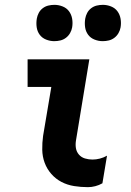

<svg xmlns="http://www.w3.org/2000/svg" viewBox="-20 -765 540 793"><path d="M343 8Q314 8 286 3.5Q258 -1 234 -13.5Q210 -26 192 -46.5Q174 -67 164.5 -92.5Q155 -118 154.5 -146.5Q154 -175 158 -204L192 -406H94V-520H349L294 -186Q291 -169 293.5 -153.5Q296 -138 306 -126.5Q316 -115 331 -110.5Q346 -106 362 -106Q377 -106 392.5 -110Q408 -114 422 -122L403 -8Q389 0 373.5 4Q358 8 343 8ZM404 -595Q387 -595 370.5 -601.5Q354 -608 344 -621.5Q334 -635 331.5 -652.5Q329 -670 332 -688Q334 -700 340 -711.5Q346 -723 356.5 -731Q367 -739 379.5 -742Q392 -745 405 -745Q422 -745 438.5 -738.5Q455 -732 465 -718.5Q475 -705 478 -687.5Q481 -670 478 -652Q476 -640 469.5 -628.5Q463 -617 452.5 -609Q442 -601 429.5 -598Q417 -595 404 -595ZM204 -595Q187 -595 170.5 -601.5Q154 -608 144 -621.5Q134 -635 131.5 -652.5Q129 -670 132 -688Q134 -700 140 -711.5Q146 -723 156.5 -731Q167 -739 179.5 -742Q192 -745 205 -745Q222 -745 238.5 -738.5Q255 -732 265 -718.5Q275 -705 278 -687.5Q281 -670 278 -652Q276 -640 269.5 -628.5Q263 -617 252.5 -609Q242 -601 229.5 -598Q217 -595 204 -595Z"/></svg>

Font: Iosevka Heavy Oblique
Style: Regular
Weight: 900
Italic angle: -9°
Monospace: yes
Designer: Belleve Invis
Foundry: Belleve Invis
Version: Version 32.5.0; ttfautohint (v1.8.4)